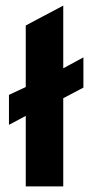

<svg xmlns="http://www.w3.org/2000/svg" viewBox="-20 -666 329 686"><path d="M278 -353 206 -315V0H72V-252L12 -220V-327L72 -355V-575L206 -646V-422L278 -461Z"/></svg>

Font: Tajawal ExtraBold
Style: Regular
Weight: 800
Designer: Boutros Fonts
Foundry: Created by Boutros International 2017
Version: Version 1.700